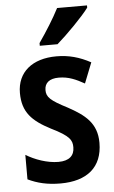

<svg xmlns="http://www.w3.org/2000/svg" viewBox="-55 -869 506 851"><g transform="rotate(-5 198.5 -444.0)"><path d="M365 -822V-832H232C209 -787 175 -733 141 -684V-672H220C265 -711 337 -784 365 -822ZM367 -221C367 -309 314 -348 241 -388C165 -427 149 -443 149 -474C149 -506 171 -524 212 -524C256 -524 288 -509 326 -488L362 -579C312 -606 265 -619 210 -619C103 -619 35 -564 35 -471C35 -385 77 -344 158 -302C240 -262 250 -242 250 -211C250 -174 227 -152 179 -152C129 -152 74 -172 35 -196V-87C77 -67 121 -56 180 -56C297 -56 367 -111 367 -221Z"/></g></svg>

Font: Noto Sans Malayalam UI Condensed SemiBold
Style: Regular
Weight: 600
Width: 3
Designer: Jelle Bosma - Monotype Design Team
Foundry: Monotype Imaging Inc.
Version: Version 2.104